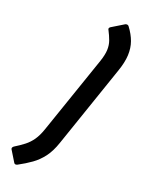

<svg xmlns="http://www.w3.org/2000/svg" viewBox="-246 -759 740 964"><g transform="rotate(30 124.0 -277.5)"><path d="M34 163 -12 111Q-15 108 -14.5 103Q-14 98 -9 93Q16 71 34.5 50.5Q53 30 65 4Q77 -22 83 -60L152 -496Q158 -535 154.5 -561Q151 -587 139 -608Q127 -629 110 -651Q102 -659 111 -668L169 -719Q174 -722 179 -722Q184 -722 188 -718Q218 -690 235.5 -659.5Q253 -629 258 -590Q263 -551 254 -497L182 -39Q174 13 156 48Q138 83 112 109.5Q86 136 53 162Q41 171 34 163Z"/></g></svg>

Font: Sofia Sans Semi Condensed
Style: Bold Italic
Weight: 700
Italic angle: -9°
Version: Version 4.100